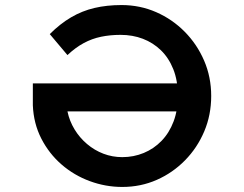

<svg xmlns="http://www.w3.org/2000/svg" viewBox="-20 -730 967 760"><path d="M464 10Q398 10 335.5 -13Q273 -36 223.5 -79Q174 -122 143.5 -181.5Q113 -241 110 -313V-400H748L757 -289H247Q255 -251 275 -218Q295 -185 324.5 -160Q354 -135 389.5 -121.5Q425 -108 464 -108Q509 -108 549 -124.5Q589 -141 619.5 -172.5Q650 -204 667 -249Q684 -294 684 -351Q684 -411 666 -456Q648 -501 617 -531Q586 -561 545.5 -576.5Q505 -592 457 -592Q416 -592 380 -584.5Q344 -577 311.5 -559.5Q279 -542 247 -512L177 -595Q218 -636 261.5 -661.5Q305 -687 354 -698.5Q403 -710 461 -710Q534 -710 598 -682Q662 -654 711 -604.5Q760 -555 788 -490Q816 -425 816 -350Q816 -275 788.5 -210Q761 -145 712.5 -95.5Q664 -46 600.5 -18Q537 10 464 10Z"/></svg>

Font: Lexend Tera Medium
Style: Regular
Weight: 500
Designer: Bonnie Shaver-Troup, Thomas Jockin
Foundry: Lexend
Version: Version 1.007